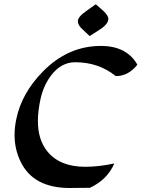

<svg xmlns="http://www.w3.org/2000/svg" viewBox="-20 -892 678 920"><path d="M314 8.8Q140.1 8.8 79.1 -116.7Q49.8 -176.3 49.8 -245.6Q49.8 -283.2 58.6 -323.7Q84.5 -446.3 184.6 -548.3Q305.2 -671.9 463.4 -671.9Q587.4 -671.9 638.2 -582Q595.2 -527.3 534.7 -527.3Q453.1 -593.8 339.8 -593.8Q273.9 -593.8 226.1 -532.2Q187.5 -481.9 173.3 -413.6Q161.6 -358.4 161.6 -312.5Q161.6 -222.2 206.5 -167Q266.1 -92.8 388.2 -92.8Q454.1 -92.8 527.8 -108.9Q494.6 -31.2 411.1 7.8ZM409.7 -719.2 377.4 -749.5Q353 -770.5 353 -790.5Q353 -811.5 395 -840.3L439 -871.6L474.6 -840.3Q499 -818.4 499 -801.3Q499 -776.4 457 -749.5Z"/></svg>

Font: Balgruf
Style: Italic
Weight: 500
Italic angle: -12°
Designer: Paul James Miller
Foundry: High-Logic / Made with FontCreator
Version: Version 1.201;March 28, 2021;FontCreator 13.0.0.2683 64-bit